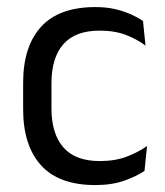

<svg xmlns="http://www.w3.org/2000/svg" viewBox="-20 -520 474 551"><path d="M253.8 11.1Q148.9 11.1 97.7 -45.7Q46.4 -102.4 46.4 -206.6V-282.3Q46.4 -386.8 97.9 -443.2Q149.3 -499.7 253.8 -499.7Q284.9 -499.7 310.4 -493.8Q336 -487.8 356.2 -478.7Q376.4 -469.5 390.4 -459.7L397.6 -389.1Q373.8 -407.1 341.7 -419.6Q309.6 -432.1 265.9 -432.1Q196.1 -432.1 161.9 -393.2Q127.7 -354.4 127.7 -280.7V-208.7Q127.7 -136.1 161.9 -97Q196.1 -57.8 266.2 -57.8Q310.8 -57.8 343.7 -70.5Q376.6 -83.1 402 -100.9L394.7 -29.5Q372.4 -14.4 337 -1.7Q301.6 11.1 253.8 11.1Z"/></svg>

Font: Anek Kannada Medium
Style: Regular
Weight: 500
Designer: Vaishnavi Murthy, Maithili Shingre (Kannada) & Yesha Goshar (Latin)
Foundry: Ek Type
Version: Version 1.003